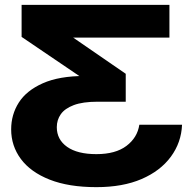

<svg xmlns="http://www.w3.org/2000/svg" viewBox="-20 -590 777 791"><path d="M678 -570V-435H137L161 -518L498 -286V-171H383Q321 -171 284 -157Q247 -143 230.5 -119.5Q214 -96 214 -66Q214 -15 256.5 15Q299 45 377 45Q456 45 501 11Q546 -23 554 -76H730Q727 -3 684 55.5Q641 114 563.5 147.5Q486 181 377 181Q263 181 184.5 150Q106 119 66 65Q26 11 26 -57Q26 -118 57.5 -167.5Q89 -217 156.5 -247Q224 -277 330 -277H413L392 -219L69 -438V-570Z"/></svg>

Font: Unbounded SemiBold
Style: Regular
Weight: 600
Designer: Luke Prowse, Jean-Baptiste Morizot, Fátima Lázaro, Florian Runge
Foundry: NaN
Version: Version 1.700